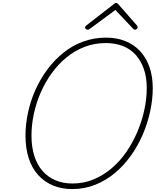

<svg xmlns="http://www.w3.org/2000/svg" viewBox="-20 -1272 1067 1311"><path d="M474 19Q401 19 342 -5.5Q283 -30 240.5 -77Q198 -124 176 -192Q154 -260 154 -346Q154 -424 171.5 -504.5Q189 -585 222.5 -659.5Q256 -734 304 -798.5Q352 -863 413 -912Q474 -961 547.5 -988Q621 -1015 704 -1015Q778 -1015 837 -991Q896 -967 937 -922.5Q978 -878 1000.5 -814.5Q1023 -751 1023 -670Q1023 -593 1005.5 -512Q988 -431 955 -354Q922 -277 874 -209.5Q826 -142 765 -91Q704 -40 630.5 -10.5Q557 19 474 19ZM475 -19Q552 -19 619 -47Q686 -75 742.5 -123Q799 -171 843 -235Q887 -299 918 -372Q949 -445 965.5 -521.5Q982 -598 982 -671Q982 -745 962 -801.5Q942 -858 906 -898Q870 -938 818 -958Q766 -978 702 -978Q626 -978 559 -952.5Q492 -927 435.5 -881Q379 -835 334.5 -774Q290 -713 259 -642.5Q228 -572 211.5 -496.5Q195 -421 195 -346Q195 -268 214.5 -207Q234 -146 270.5 -104.5Q307 -63 359 -41Q411 -19 475 -19ZM579 -1069Q572 -1069 566.5 -1073.5Q561 -1078 561 -1084Q561 -1088 562.5 -1091Q564 -1094 569 -1098L756 -1243Q762 -1248 765.5 -1250Q769 -1252 773 -1252Q777 -1252 780.5 -1249.5Q784 -1247 788 -1243L915 -1098Q917 -1095 918.5 -1092Q920 -1089 920 -1086Q920 -1079 914 -1074Q908 -1069 901 -1069Q898 -1069 894.5 -1071Q891 -1073 888 -1077L768 -1204L596 -1077Q590 -1072 586.5 -1070.5Q583 -1069 579 -1069Z"/></svg>

Font: Playwrite AU QLD Thin
Style: Regular
Weight: 250
Designer: Veronika Burian, José Scaglione
Foundry: TypeTogether
Version: Version 1.002